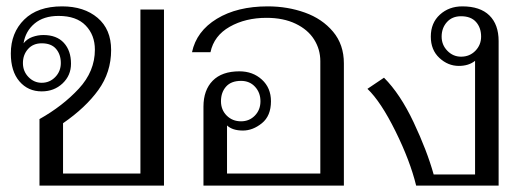

<svg xmlns="http://www.w3.org/2000/svg" viewBox="-20 -583 1649 603"><path d="M104 -209Q177 -250 227.5 -304.5Q278 -359 278 -427Q278 -473 249 -503Q220 -533 164 -533Q117 -533 88.5 -509Q60 -485 54 -447Q65 -461 82 -467Q99 -473 116 -473Q158 -473 180.5 -448.5Q203 -424 203 -383Q203 -346 176.5 -321Q150 -296 111 -296Q68 -296 41 -327.5Q14 -359 14 -415Q14 -480 56 -521.5Q98 -563 175 -563Q244 -563 286.5 -527Q329 -491 329 -426Q329 -356 289 -300.5Q249 -245 178 -196V-38H421V-553H495V0H104ZM171 -385Q171 -412 156 -429.5Q141 -447 111 -447Q84 -447 68 -429Q52 -411 52 -385Q52 -359 69.5 -341Q87 -323 111 -323Q136 -323 153.5 -341Q171 -359 171 -385Z M619 -248Q619 -300 648 -329.5Q677 -359 732 -359Q774 -359 802.5 -333Q831 -307 831 -265Q831 -219 802.5 -196Q774 -173 743 -173Q710 -173 693 -189V-38H986V-391Q986 -428 966.5 -459Q947 -490 908.5 -508.5Q870 -527 817 -527Q751 -527 701.5 -499Q652 -471 641 -419H583Q597 -485 661 -524Q725 -563 821 -563Q883 -563 937.5 -543.5Q992 -524 1026 -483.5Q1060 -443 1060 -384V0H619ZM798 -265Q798 -292 781 -310.5Q764 -329 737 -329Q706 -329 690 -311Q674 -293 674 -265Q674 -238 692 -220Q710 -202 737 -202Q763 -202 780.5 -220Q798 -238 798 -265Z M1134 -304 1186 -339Q1237 -288 1279 -199Q1321 -110 1342 -35H1472V-392Q1452 -376 1421 -376Q1387 -376 1360 -401Q1333 -426 1333 -468Q1333 -511 1361.5 -537Q1390 -563 1432 -563Q1488 -563 1517 -534.5Q1546 -506 1546 -454V0H1287Q1268 -78 1222 -171Q1176 -264 1134 -304ZM1491 -468Q1491 -496 1475 -514Q1459 -532 1428 -532Q1400 -532 1383.5 -513.5Q1367 -495 1367 -468Q1367 -442 1385 -423.5Q1403 -405 1428 -405Q1455 -405 1473 -423.5Q1491 -442 1491 -468Z"/></svg>

Font: Taviraj Light
Style: Regular
Weight: 300
Designer: Katatrad Team
Foundry: CadsonDemak
Version: Version 1.001